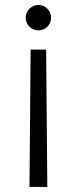

<svg xmlns="http://www.w3.org/2000/svg" viewBox="-20 -568 303 773"><path d="M170.5 184.7 165.8 -368.3H103.3L98.7 184.7ZM134.6 -547.9Q113.6 -547.9 98.5 -532.8Q83.5 -517.8 83.5 -496.8Q83.5 -475.5 98.5 -460.6Q113.6 -445.7 134.6 -445.7Q155.9 -445.7 170.8 -460.6Q185.7 -475.5 185.7 -496.8Q185.7 -517.8 170.8 -532.8Q155.9 -547.9 134.6 -547.9Z"/></svg>

Font: Inter UI Light
Style: Regular
Weight: 300
Designer: Rasmus Andersson
Foundry: rsms
Version: 3.2;8d6f07862